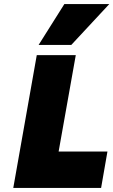

<svg xmlns="http://www.w3.org/2000/svg" viewBox="-20 -920 555 940"><path d="M515 -900 329 -700H169L295 -900ZM475 0H45L160 -650H351L267 -178H506Z"/></svg>

Font: Overused Grotesk Black
Style: Italic
Weight: 900
Italic angle: -10°
Version: Version 0.003